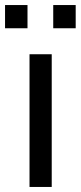

<svg xmlns="http://www.w3.org/2000/svg" viewBox="-48 -741 320 761"><path d="M69 0V-526H157V0ZM-28 -629V-721H61V-629ZM163 -629V-721H252V-629Z"/></svg>

Font: Archivo SemiBold
Style: Regular
Weight: 400
Version: Version 2.001